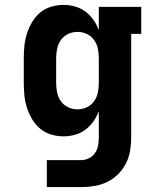

<svg xmlns="http://www.w3.org/2000/svg" viewBox="-20 -548 640 783"><path d="M171 215V105H311Q327 105 342.5 97.5Q358 90 367.5 76Q377 62 380 45.5Q383 29 383 12V-95Q375 -73 361 -53Q347 -33 328 -19Q309 -5 286 1.5Q263 8 239 8Q213 8 188 0.5Q163 -7 143.5 -23.5Q124 -40 111 -62Q98 -84 90 -108.5Q82 -133 79.5 -158.5Q77 -184 77 -210V-310Q77 -336 79.5 -361.5Q82 -387 90 -411.5Q98 -436 111 -458Q124 -480 143.5 -496.5Q163 -513 188 -520.5Q213 -528 239 -528Q263 -528 286 -521.5Q309 -515 328 -501Q347 -487 361 -467Q375 -447 383 -425V-520H556V-410H515V12Q515 40 510.5 67Q506 94 493.5 118.5Q481 143 461.5 162.5Q442 182 417 194Q392 206 365 210.5Q338 215 311 215ZM296 -102Q316 -102 334 -110.5Q352 -119 363.5 -135Q375 -151 379 -170.5Q383 -190 383 -210V-310Q383 -330 379 -349.5Q375 -369 363.5 -385Q352 -401 334 -409.5Q316 -418 296 -418Q276 -418 258 -409.5Q240 -401 228.5 -385Q217 -369 213 -349.5Q209 -330 209 -310V-210Q209 -190 213 -170.5Q217 -151 228.5 -135Q240 -119 258 -110.5Q276 -102 296 -102Z"/></svg>

Font: Iosevka HT Extrabold Extended
Style: Regular
Weight: 800
Width: 7
Monospace: yes
Designer: Belleve Invis
Foundry: Belleve Invis
Version: Version 32.3.0; ttfautohint (v1.8.4)